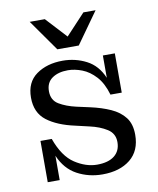

<svg xmlns="http://www.w3.org/2000/svg" viewBox="-81 -766 688 838"><g transform="rotate(-10 263.0 -347.5)"><path d="M206 -564 108 -703H175L260 -611L346 -703H400L301 -564ZM64 0V-183H114Q143 -102 192 -70Q241 -38 290 -38Q340 -38 367 -59.5Q394 -81 394 -120Q394 -158 362.5 -178Q331 -198 286 -208L226 -222Q147 -239 101.5 -274Q56 -309 56 -376Q56 -444 103 -477.5Q150 -511 220 -511Q276 -511 324.5 -486Q373 -461 397 -404V-503H450V-329H400Q385 -381 357.5 -411Q330 -441 297.5 -453.5Q265 -466 235 -466Q192 -466 165 -447Q138 -428 138 -390Q138 -350 169 -331.5Q200 -313 244 -303L303 -290Q353 -279 392 -261.5Q431 -244 453.5 -215Q476 -186 476 -138Q476 -67 429.5 -29.5Q383 8 306 8Q245 8 194 -19.5Q143 -47 117 -108V0Z"/></g></svg>

Font: Montagu Slab 144pt
Style: Regular
Weight: 400
Designer: Florian Karsten
Foundry: Florian Karsten
Version: Version 1.000; ttfautohint (v1.8.3)